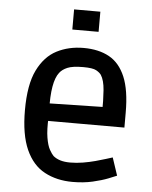

<svg xmlns="http://www.w3.org/2000/svg" viewBox="-55 -814 690 874"><g transform="rotate(5 290.5 -377.5)"><path d="M309 14Q237 14 181.5 -15.5Q126 -45 95.5 -113Q65 -181 65 -293Q65 -410 97.5 -476Q130 -542 184.5 -570Q239 -598 307 -598Q376 -598 424 -571.5Q472 -545 497.5 -484.5Q523 -424 523 -322V-253H126L175 -270Q172 -213 178 -177Q184 -141 194.5 -122.5Q205 -104 213 -96Q226 -85 245 -79Q264 -73 291 -73Q320 -73 349.5 -78Q379 -83 405 -90Q431 -97 451.5 -103.5Q472 -110 482 -113L509 -32Q500 -28 471 -16.5Q442 -5 400.5 4.5Q359 14 309 14ZM175 -301 127 -332 464 -339 416 -306Q417 -370 413.5 -415Q410 -460 395 -483Q388 -493 372 -502Q356 -511 312 -511Q264 -511 240.5 -501Q217 -491 205 -475Q171 -432 175 -301ZM248 -677V-769H368V-677Z"/></g></svg>

Font: Ruda SemiBold
Style: Regular
Weight: 600
Designer: Mariela Monsalve and Angelina Sanchez
Foundry: Mariela Monsalve and Angelina Sanchez
Version: Version 2.001